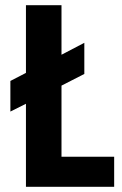

<svg xmlns="http://www.w3.org/2000/svg" viewBox="-20 -720 470 740"><path d="M80 0V-320L20 -290V-408L80 -439V-700H217V-509L305 -555V-435L217 -390V-116H420V0Z"/></svg>

Font: Share
Style: Bold
Weight: 700
Designer: Ralph du Carrois
Version: Version 1.002